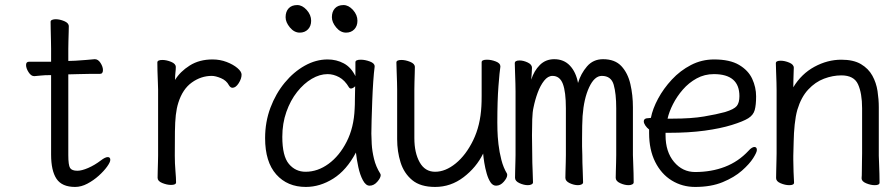

<svg xmlns="http://www.w3.org/2000/svg" viewBox="-20 -721 3540 759"><path d="M182 -424H178Q156 -424 143 -422.5Q130 -421 116 -420H115Q103 -420 93 -435.5Q83 -451 83 -464Q83 -477 95 -477H182V-528Q182 -538 181.5 -559Q181 -580 180.5 -602Q180 -624 180 -635Q180 -640 186 -642.5Q192 -645 200 -645Q216 -645 234 -637.5Q252 -630 252 -617Q252 -609 251.5 -592.5Q251 -576 250.5 -558Q250 -540 250 -528V-480L278 -481Q296 -482 320 -484Q344 -486 354 -487H355Q368 -487 377.5 -472Q387 -457 387 -444Q387 -429 375 -429Q365 -429 337 -429Q309 -429 289 -428L250 -427V-108Q250 -68 257 -57Q264 -46 286 -46Q303 -46 328.5 -57Q354 -68 379 -87Q396 -100 406 -100Q416 -100 416 -89Q416 -80 403.5 -62.5Q391 -45 370.5 -26.5Q350 -8 325.5 5Q301 18 277 18Q225 18 203.5 -14Q182 -46 182 -110Z M605 -367Q605 -377 604 -398Q603 -419 602.5 -441Q602 -463 602 -474Q602 -484 622 -484Q638 -484 656.5 -476.5Q675 -469 675 -456Q675 -446 673.5 -434Q672 -422 672 -405Q692 -438 730 -462Q768 -486 820 -486Q850 -486 876 -476Q902 -466 918.5 -452Q935 -438 935 -426Q935 -410 923.5 -392Q912 -374 899 -374Q891 -374 885 -384Q875 -403 853.5 -412Q832 -421 817 -421Q775 -421 738.5 -395Q702 -369 685 -315Q678 -293 675 -266Q672 -239 671.5 -201Q671 -163 671 -106Q671 -75 673.5 -46Q676 -17 676 0Q676 10 656 10Q640 10 621.5 2.5Q603 -5 603 -18Q603 -26 603.5 -44.5Q604 -63 604.5 -81Q605 -99 605 -106Z M1348 -592Q1326 -592 1309 -612.5Q1292 -633 1292 -653Q1292 -675 1304 -688Q1316 -701 1338 -701Q1358 -701 1375.5 -681.5Q1393 -662 1393 -639Q1393 -618 1380.5 -605Q1368 -592 1348 -592ZM1165 -592Q1143 -592 1126 -612.5Q1109 -633 1109 -653Q1109 -675 1121 -688Q1133 -701 1155 -701Q1175 -701 1192.5 -681.5Q1210 -662 1210 -639Q1210 -618 1197.5 -605Q1185 -592 1165 -592ZM1461 -457Q1458 -435 1455.5 -398.5Q1453 -362 1451.5 -321.5Q1450 -281 1449 -246Q1448 -211 1448 -193Q1448 -179 1449.5 -151.5Q1451 -124 1458.5 -93Q1466 -62 1483 -35Q1485 -31 1485 -29Q1485 -18 1471.5 -2.5Q1458 13 1441 13Q1426 13 1414.5 -8.5Q1403 -30 1396.5 -60.5Q1390 -91 1387 -118Q1350 -48 1297.5 -15Q1245 18 1189 18Q1116 18 1072 -31.5Q1028 -81 1028 -175Q1028 -239 1049 -295Q1070 -351 1105.5 -394Q1141 -437 1185 -461.5Q1229 -486 1275 -486Q1310 -486 1339 -470.5Q1368 -455 1385 -420V-475Q1385 -485 1406 -485Q1423 -485 1442 -478Q1461 -471 1461 -459ZM1384 -380Q1375 -371 1367 -371Q1363 -371 1360 -375Q1343 -404 1320.5 -416Q1298 -428 1275 -428Q1244 -428 1212.5 -409.5Q1181 -391 1154.5 -357.5Q1128 -324 1112 -278.5Q1096 -233 1096 -180Q1096 -104 1122 -73Q1148 -42 1188 -42Q1236 -42 1279 -73.5Q1322 -105 1350.5 -161Q1379 -217 1382 -291Q1383 -305 1383 -330Q1383 -355 1384 -380Z M1958 -457Q1955 -439 1950.5 -381Q1946 -323 1946 -237Q1946 -229 1946.5 -205.5Q1947 -182 1950.5 -151Q1954 -120 1962 -89Q1970 -58 1984 -35Q1985 -33 1985 -29Q1985 -18 1971.5 -2.5Q1958 13 1941 13Q1928 13 1919 -0.5Q1910 -14 1904 -35Q1898 -56 1894.5 -77.5Q1891 -99 1890 -114Q1863 -59 1812.5 -20.5Q1762 18 1700 18Q1642 18 1609.5 -9Q1577 -36 1563.5 -79Q1550 -122 1550 -171V-368Q1550 -374 1549.5 -395Q1549 -416 1548 -439.5Q1547 -463 1547 -474Q1547 -484 1567 -484Q1583 -484 1601.5 -476.5Q1620 -469 1620 -456Q1620 -448 1619.5 -431.5Q1619 -415 1618.5 -397.5Q1618 -380 1618 -368V-175Q1618 -117 1639 -79.5Q1660 -42 1700 -42Q1741 -42 1781.5 -75Q1822 -108 1850.5 -166.5Q1879 -225 1883 -301Q1884 -317 1884 -342.5Q1884 -368 1884 -395V-475Q1884 -485 1905 -485Q1922 -485 1940 -478Q1958 -471 1958 -459Z M2416 -293Q2416 -351 2406 -386Q2396 -421 2359 -421Q2330 -421 2309 -376Q2288 -331 2283 -262Q2282 -246 2281.5 -223.5Q2281 -201 2281 -175Q2281 -159 2281 -142Q2281 -125 2282 -108Q2282 -77 2283.5 -47Q2285 -17 2285 0Q2285 5 2279 8Q2273 11 2265 11Q2249 11 2232 3Q2215 -5 2215 -18Q2215 -26 2215.5 -43Q2216 -60 2216.5 -78.5Q2217 -97 2217 -108V-293Q2217 -358 2205 -389.5Q2193 -421 2164 -421Q2146 -421 2131 -402Q2116 -383 2105.5 -354.5Q2095 -326 2089 -296Q2085 -279 2084 -249.5Q2083 -220 2083 -186Q2083 -167 2083.5 -147.5Q2084 -128 2084 -108Q2084 -77 2085.5 -47Q2087 -17 2087 0Q2087 5 2081 8Q2075 11 2067 11Q2051 11 2033.5 3Q2016 -5 2016 -18Q2016 -26 2016.5 -45Q2017 -64 2017.5 -82.5Q2018 -101 2018 -108V-359Q2018 -369 2017.5 -391Q2017 -413 2016 -436.5Q2015 -460 2015 -471Q2015 -482 2034 -482Q2049 -482 2066 -474Q2083 -466 2083 -453Q2083 -444 2082 -432Q2081 -420 2080 -406Q2091 -441 2114 -464Q2137 -487 2171 -487Q2209 -487 2233 -461.5Q2257 -436 2265 -393Q2276 -430 2300.5 -458.5Q2325 -487 2364 -487Q2411 -487 2436.5 -459.5Q2462 -432 2472 -388.5Q2482 -345 2482 -297V-108Q2482 -102 2483 -80.5Q2484 -59 2484.5 -35.5Q2485 -12 2485 0Q2485 5 2479 8Q2473 11 2465 11Q2449 11 2431.5 3Q2414 -5 2414 -18Q2414 -26 2414.5 -43Q2415 -60 2415.5 -78.5Q2416 -97 2416 -108Z M2611 -196V-186Q2611 -121 2644.5 -81Q2678 -41 2728 -41Q2792 -41 2845.5 -61.5Q2899 -82 2939 -125Q2946 -133 2952 -136.5Q2958 -140 2962 -140Q2972 -140 2972 -128Q2972 -119 2957.5 -96Q2943 -73 2913 -46.5Q2883 -20 2837 -1Q2791 18 2728 18Q2677 18 2635.5 -7.5Q2594 -33 2570 -81Q2546 -129 2546 -195V-209Q2537 -216 2531 -225Q2525 -234 2525 -241Q2525 -254 2544 -254Q2545 -254 2548.5 -254.5Q2552 -255 2553 -255Q2560 -291 2581.5 -331Q2603 -371 2636 -406.5Q2669 -442 2711.5 -464Q2754 -486 2803 -486Q2865 -486 2901.5 -464.5Q2938 -443 2953.5 -409.5Q2969 -376 2969 -340Q2969 -306 2963.5 -286Q2958 -266 2938 -253.5Q2918 -241 2873 -227Q2828 -213 2765.5 -204.5Q2703 -196 2624 -196ZM2639 -252Q2713 -252 2763 -260.5Q2813 -269 2846 -278Q2882 -289 2892.5 -302Q2903 -315 2903 -341Q2903 -428 2802 -428Q2765 -428 2734 -411Q2703 -394 2679.5 -367Q2656 -340 2640.5 -309.5Q2625 -279 2619 -252Z M3386 -17Q3387 -25 3387 -44Q3387 -63 3387.5 -83.5Q3388 -104 3388 -115V-293Q3388 -352 3372 -387.5Q3356 -423 3306 -423Q3272 -423 3237.5 -410Q3203 -397 3175 -367Q3147 -337 3132 -287Q3125 -262 3121.5 -228.5Q3118 -195 3117.5 -162Q3117 -129 3116 -105V-89Q3116 -65 3117 -42Q3118 -19 3119 1Q3119 11 3100 11Q3084 11 3066 3.5Q3048 -4 3048 -17Q3048 -25 3048.5 -46Q3049 -67 3049.5 -87.5Q3050 -108 3050 -115V-364Q3050 -374 3049.5 -395Q3049 -416 3048 -438Q3047 -460 3047 -471Q3047 -481 3066 -481Q3082 -481 3100 -473.5Q3118 -466 3118 -453Q3118 -453 3117.5 -439Q3117 -425 3116.5 -407Q3116 -389 3116 -376Q3148 -429 3199.5 -457Q3251 -485 3306 -485Q3354 -485 3383.5 -467.5Q3413 -450 3428.5 -422Q3444 -394 3449 -361Q3454 -328 3454 -297V-105Q3454 -99 3455 -78Q3456 -57 3456.5 -34Q3457 -11 3457 1Q3457 11 3438 11Q3422 11 3404 3.5Q3386 -4 3386 -16Z"/></svg>

Font: Moon Stars Kai T HW
Style: Regular
Weight: 400
Designer: GuiWonder
Version: Version 1.101